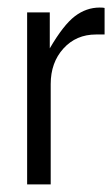

<svg xmlns="http://www.w3.org/2000/svg" viewBox="-20 -487 293 501"><path d="M230.5 -397Q178.7 -397 145.5 -360.4Q112.3 -323.7 112.3 -267.6V-5.9H50.8V-454.6H109.9V-360.8Q145.5 -421.9 175.3 -444.6Q205.1 -467.3 240.2 -467.3Q249.5 -467.3 252.9 -466.3V-397Z"/></svg>

Font: RIT Meera New
Style: Regular
Weight: 400
Designer: Hussain K H
Foundry: RIT
Version: 1.6.2